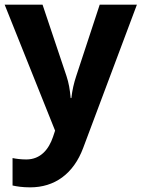

<svg xmlns="http://www.w3.org/2000/svg" viewBox="-20 -566 609 826"><path d="M0 -546 217 -4 208 23C190 76 155 120 93 120C70 120 48 117 34 114V232C52 236 76 240 110 240C214 240 296 183 338 70L569 -546H409L308 -239C298 -209 291 -179 287 -144H284C281 -179 276 -209 266 -239L163 -546Z"/></svg>

Font: Noto Sans Malayalam
Style: Bold
Weight: 700
Designer: Jelle Bosma - Monotype Design Team
Foundry: Monotype Imaging Inc.
Version: Version 2.104